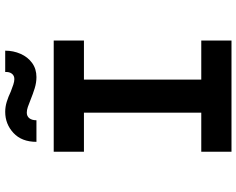

<svg xmlns="http://www.w3.org/2000/svg" viewBox="-108 -824 931 756"><g transform="rotate(-90 358.0 -445.5)"><path d="M139 0V-119H293V-581H139V-700H577V-581H423V-119H577V0ZM433 -768Q411 -768 388.5 -775Q366 -782 344 -791Q327 -798 315 -802Q303 -806 293 -806Q279 -806 271 -796Q263 -786 263 -768H178Q178 -826 213 -858.5Q248 -891 296 -891Q316 -891 335.5 -885Q355 -879 376 -869Q391 -863 403.5 -859Q416 -855 425 -855Q439 -855 446.5 -865Q454 -875 453 -891H537Q537 -859 524.5 -830.5Q512 -802 488.5 -785Q465 -768 433 -768Z"/></g></svg>

Font: Lexend Giga Medium
Style: Regular
Weight: 500
Designer: Bonnie Shaver-Troup, Thomas Jockin
Foundry: Lexend
Version: Version 1.007